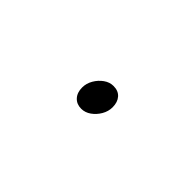

<svg xmlns="http://www.w3.org/2000/svg" viewBox="19 -622 561 561"><g transform="rotate(45 300.0 -341.0)"><path d="M295 -284Q276 -284 264.5 -296.5Q253 -309 253 -330Q253 -347 262 -362.5Q271 -378 285 -388Q299 -398 315 -398Q335 -398 346 -385.5Q357 -373 357 -352Q357 -335 348 -319.5Q339 -304 325 -294Q311 -284 295 -284Z"/></g></svg>

Font: Source Code Pro ExtraLight ExtraLight
Style: Italic
Weight: 250
Italic angle: -11°
Monospace: yes
Version: Version 1.016;hotconv 1.0.116;makeotfexe 2.5.65601